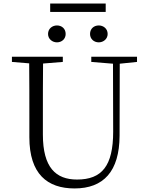

<svg xmlns="http://www.w3.org/2000/svg" viewBox="-20 -1044 832 1079"><path d="M300 -806C327 -806 349 -825 349 -853C349 -883 327 -901 300 -901C274 -901 250 -883 250 -853C250 -825 274 -806 300 -806ZM535 -806C561 -806 585 -825 585 -853C585 -883 561 -901 535 -901C508 -901 486 -883 486 -853C486 -825 508 -806 535 -806ZM262 -977H574V-1024H262ZM493 -696 615 -686 616 -304C616 -111 552 -35 413 -35C294 -35 221 -102 221 -288V-389C221 -491 221 -589 222 -687L333 -696V-725H47V-696L144 -688C145 -589 145 -489 145 -389V-273C145 -66 246 15 399 15C562 15 651 -81 652 -281L653 -686L750 -696V-725H493Z"/></svg>

Font: Noto Serif SC Light
Style: Regular
Weight: 300
Designer: Ryoko NISHIZUKA 西塚涼子 (kana & ideographs); Frank Grießhammer (Latin, Greek & Cyrillic); Wenlong ZHANG 张文龙 (bopomofo); San
Foundry: Adobe
Version: Version 2.001;hotconv 1.1.0;makeotfexe 2.6.0